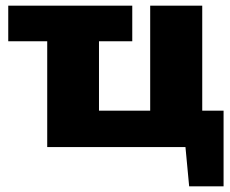

<svg xmlns="http://www.w3.org/2000/svg" viewBox="-20 -517 810 675"><path d="M691 -128V-497H508V-128H328V-372H445V-497H9V-372H146V0H632L645 138H766V-128Z"/></svg>

Font: Exo 2 Extra Bold
Style: Regular
Weight: 800
Designer: Natanael Gama
Version: Version 1.001;PS 001.001;hotconv 1.0.88;makeotf.lib2.5.64775